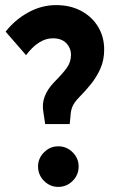

<svg xmlns="http://www.w3.org/2000/svg" viewBox="-20 -721 475 752"><path d="M2 -597Q38 -643 90 -672Q142 -701 200 -701Q255 -701 297.5 -678.5Q340 -656 364 -616.5Q388 -577 388 -527Q388 -486 373.5 -453Q359 -420 336.5 -392Q314 -364 290 -340Q269 -318 263 -302Q257 -286 256 -265L253 -235H157L150 -281Q144 -314 155 -343Q166 -372 192 -399Q225 -432 241.5 -455Q258 -478 258 -506Q258 -533 239.5 -552Q221 -571 187 -571Q132 -571 82 -505ZM129 -69Q129 -101 152.5 -124.5Q176 -148 208 -148Q241 -148 264.5 -124.5Q288 -101 288 -69Q288 -36 264.5 -12.5Q241 11 208 11Q176 11 152.5 -12.5Q129 -36 129 -69Z"/></svg>

Font: Radio Canada Condensed SemiBold
Style: Regular
Weight: 600
Width: 3
Designer: Charles Daoud, Etienne Aubert Bonn, Alexandre Saumier Demers, Jacques Le Bailly
Foundry: Radio-Canada
Version: Version 2.104; ttfautohint (v1.8.4.7-5d5b);gftools[0.9.28.de